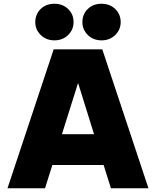

<svg xmlns="http://www.w3.org/2000/svg" viewBox="-20 -1003 831 1023"><path d="M168 -885Q168 -927 196.5 -955Q225 -983 270 -983Q314 -983 343 -955Q372 -927 372 -885Q372 -845 343 -816.5Q314 -788 270 -788Q226 -788 197 -816.5Q168 -845 168 -885ZM419 -885Q419 -927 447.5 -955Q476 -983 521 -983Q565 -983 594 -955Q623 -927 623 -885Q623 -845 594 -816.5Q565 -788 521 -788Q477 -788 448 -816.5Q419 -845 419 -885ZM220 0H20L266 -740H525L771 0H571L532 -124H259ZM396 -561 310 -288H481Z"/></svg>

Font: Be Vietnam Black
Style: Regular
Weight: 900
Designer: Lam Bao; Tony Le; Vietanh Nguyen
Foundry: Yellow Type Foundry
Version: Version 5.000